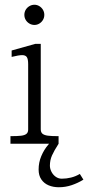

<svg xmlns="http://www.w3.org/2000/svg" viewBox="-20 -605 371 808"><path d="M98.5 -59.5V-335Q98.5 -356 93 -364.5Q87.5 -373 73.2 -373Q59 -373 29 -365.5V-392.5L129 -420.5H151.5V-61Q151.5 -48 159 -42Q166.5 -36 181.8 -34Q197 -32 226.5 -32V0H24V-32Q53 -32 68.2 -33.8Q83.5 -35.5 91 -41.5Q98.5 -47.5 98.5 -59.5ZM82.5 -542.5Q82.5 -554 88.2 -563.8Q94 -573.5 103.8 -579.2Q113.5 -585 125 -585Q136 -585 145.5 -579.2Q155 -573.5 160.8 -563.8Q166.5 -554 166.5 -542.5Q166.5 -531 160.8 -521.2Q155 -511.5 145.5 -505.8Q136 -500 125 -500Q113.5 -500 103.8 -505.8Q94 -511.5 88.2 -521.2Q82.5 -531 82.5 -542.5ZM142.5 108.5Q142.5 78.5 153.8 51.8Q165 25 183.5 3.5L186.5 0H226.5Q207.5 29.5 198.8 49.2Q190 69 190 92Q190 104.5 196.2 117.2Q202.5 130 214 138.5Q225.5 147 240 147Q260 147 279 142.2Q298 137.5 316 127L331 151Q308.5 165 282.2 174Q256 183 227.5 183Q204 183 184.8 175Q165.5 167 154 150.2Q142.5 133.5 142.5 108.5Z"/></svg>

Font: Didactic
Style: Regular
Weight: 400
Designer: Tyler Finck
Foundry: Etcetera Type Co
Version: Version 3.007;FEAKit 1.0